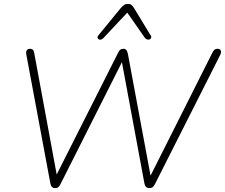

<svg xmlns="http://www.w3.org/2000/svg" viewBox="-20 -962 1158 988"><path d="M263 6Q253 6 247 -0.5Q241 -7 239 -19L115 -684Q113 -697 118.5 -704Q124 -711 135 -711Q143 -711 148.5 -706.5Q154 -702 156 -690L280 -19H249L588 -691Q593 -702 599.5 -706.5Q606 -711 615 -711Q624 -711 629.5 -705Q635 -699 638 -685L762 -19H735L1075 -695Q1079 -703 1085 -707Q1091 -711 1098 -711Q1112 -711 1116 -702Q1120 -693 1114 -681L777 -14Q772 -4 765.5 1Q759 6 748 6Q738 6 731.5 -0.5Q725 -7 723 -19L602 -671H622L291 -14Q286 -4 280 1Q274 6 263 6ZM511 -765Q505 -759 498.5 -758Q492 -757 487.5 -760Q483 -763 482 -768.5Q481 -774 487 -781L601 -920Q610 -931 618.5 -936.5Q627 -942 639 -942Q650 -942 656.5 -936.5Q663 -931 670 -920L755 -780Q760 -773 757.5 -767Q755 -761 749.5 -759Q744 -757 737 -759Q730 -761 725 -768L635 -897Z"/></svg>

Font: Nunito ExtraLight
Style: Italic
Weight: 200
Italic angle: -9°
Designer: Vernon Adams
Foundry: Vernon Adams
Version: Version 3.602